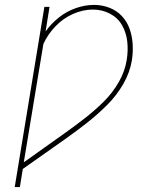

<svg xmlns="http://www.w3.org/2000/svg" viewBox="-20 -763 616 783"><path d="M40 0H61L73 -74Q117 -105 161 -136Q205 -167 249.5 -198.5Q294 -230 336.5 -263.5Q379 -297 417.5 -335.5Q456 -374 483 -421Q510 -468 518 -518Q523 -551 521 -583.5Q519 -616 508.5 -645.5Q498 -675 477 -697.5Q456 -720 426 -731.5Q396 -743 364 -743Q327 -743 289.5 -730Q252 -717 220.5 -692Q189 -667 166 -635L182 -735H161ZM77 -101 157 -584Q175 -623 206 -655.5Q237 -688 277.5 -706Q318 -724 359 -724Q396 -724 428 -707.5Q460 -691 477.5 -660.5Q495 -630 499 -593.5Q503 -557 497 -520Q490 -473 464.5 -428.5Q439 -384 402.5 -348Q366 -312 325.5 -280.5Q285 -249 243.5 -219.5Q202 -190 160.5 -160.5Q119 -131 77 -101Z"/></svg>

Font: Iosevka Sparkle Thin
Style: Italic
Weight: 100
Italic angle: -9°
Designer: Belleve Invis
Foundry: Belleve Invis
Version: Version 4.5.0; ttfautohint (v1.8.3)